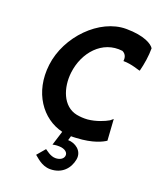

<svg xmlns="http://www.w3.org/2000/svg" viewBox="-171 -818 964 1164"><g transform="rotate(20 311.5 -236.5)"><path d="M438 -715C268 -715 97 -541 74 -351C51 -166 152 -28 287 4L258 97C263 96 278 92 301 93C339 94 361 114 355 137C350 157 328 168 302 168C269 168 240 141 231 136L186 189C199 197 237 242 295 242C371 242 415 192 426 131C436 72 382 39 338 39L346 11C357 11 368 11 379 10C487 5 542 -25 563 -39L554 -176C550 -172 544 -167 536 -161C509 -145 458 -124 406 -119C380 -117 357 -119 335 -123C240 -142 203 -252 215 -352C231 -486 328 -599 462 -582C481 -573 493 -555 489 -526C545 -526 591 -505 602 -505C615 -556 623 -608 623 -657C610 -679 557 -715 438 -715Z"/></g></svg>

Font: Bluebird
Style: NrwObl
Weight: 400
Designer: Jasper
Foundry: Cannot Into Space Fonts
Version: Version 0.98